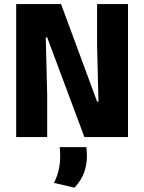

<svg xmlns="http://www.w3.org/2000/svg" viewBox="-20 -659 693 923"><path d="M273.6 -639.3 446.7 -170.7H453.4L446.7 -440.4V-639.3H595.4V0H385.8L206.7 -479.6H200L206.8 -203.6V0H57.8V-639.3ZM395.1 48.3Q396.1 56.7 397 67.3Q397.9 77.8 397.9 88.7Q397.9 133.8 384 171.2Q370.1 208.6 338.1 243.2L239.3 220.2Q253.9 192.1 261.5 160.7Q269.2 129.3 269.2 90Q269.2 79.3 268.7 69.4Q268.2 59.6 267.2 48.3Z"/></svg>

Font: Anek Latin Medium
Style: Regular
Weight: 500
Designer: Yesha Goshar
Foundry: Ek Type
Version: Version 1.003